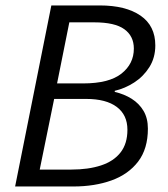

<svg xmlns="http://www.w3.org/2000/svg" viewBox="-20 -676 609 696"><path d="M34.8 0 166.1 -656.3H341.2Q435.8 -656.3 489.4 -619.4Q543 -582.5 543 -511.4Q543 -466.9 521.5 -432.7Q499.9 -398.5 466.2 -376.8Q432.5 -355.2 396 -346.8V-342.8Q429.8 -335.1 457.2 -318Q484.5 -300.8 500.3 -274.1Q516.1 -247.3 516.1 -209.7Q516.1 -136.7 480.9 -90.5Q445.7 -44.3 384.5 -22.1Q323.4 0 245.5 0ZM186.9 -373.6H281.3Q375.1 -373.6 420.1 -409Q465.2 -444.5 465.2 -499.8Q465.2 -545.1 430.7 -570.1Q396.3 -595 321.6 -595H231.3ZM124 -61.3H238.5Q300.6 -61.3 346.4 -76.4Q392.2 -91.5 417 -123.4Q441.9 -155.2 441.9 -205.6Q441.9 -259.3 403.4 -288.3Q364.8 -317.4 292 -317.4H176.3Z"/></svg>

Font: Source Sans 3 VF
Style: Italic
Weight: 200
Italic angle: -11°
Designer: Paul D. Hunt
Foundry: Adobe Systems Incorporated
Version: Version 3.042;hotconv 1.0.118;makeotfexe 2.5.65603